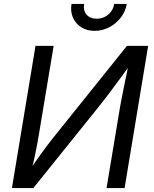

<svg xmlns="http://www.w3.org/2000/svg" viewBox="-20 -962 789 982"><path d="M617.2 0H524.9L594.2 -416Q597.7 -434.6 604 -468Q610.4 -501.5 619.9 -547.1Q629.4 -592.8 641.1 -648.9L656.7 -645.5Q612.3 -584.5 581.3 -542.5Q550.3 -500.5 527.3 -470.2Q504.4 -439.9 483.4 -414.1L150.4 0H41L161.6 -727.5H254.4L179.7 -278.8Q175.8 -254.9 169.9 -222.7Q164.1 -190.4 156 -153.6Q147.9 -116.7 137.2 -76.7L125 -80.1Q149.9 -119.1 174.8 -154.3Q199.7 -189.5 220.9 -217.3Q242.2 -245.1 255.9 -262.2L629.4 -727.5H737.8ZM463.9 -804.2Q424.3 -804.2 395.3 -822.8Q366.2 -841.3 352.8 -872.6Q339.4 -903.8 345.7 -941.9H410.2Q404.8 -908.2 422.9 -887.2Q440.9 -866.2 474.6 -866.2Q497.1 -866.2 515.9 -875.7Q534.7 -885.3 547.6 -902.3Q560.5 -919.4 564 -941.9H628.4Q622.1 -903.8 597.9 -872.3Q573.7 -840.8 538.6 -822.5Q503.4 -804.2 463.9 -804.2Z"/></svg>

Font: Inter 16pt
Style: Italic
Weight: 400
Italic angle: -9.3988°
Version: Version 4.001;git-66647c0bb